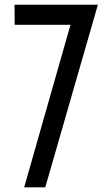

<svg xmlns="http://www.w3.org/2000/svg" viewBox="-20 -798 468 818"><path d="M83 0 280.3 -692.4H42.5L42 -777.8H397L172.9 0Z"/></svg>

Font: Voltaire
Style: Regular
Weight: 400
Designer: Yvonne Schttler
Foundry: Yvonne Schttler
Version: Version 1.003